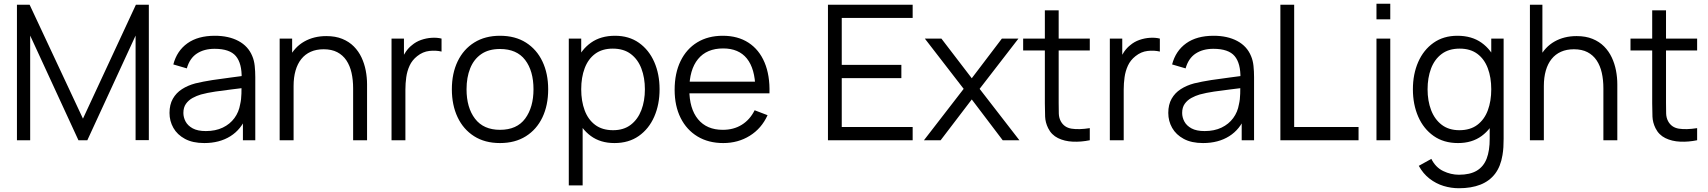

<svg xmlns="http://www.w3.org/2000/svg" viewBox="-20 -745 9072 1020"><path d="M70 0V-720H137.3L420.7 -114.7L702 -720H770.7V-0.7H700.3V-556L444 0H396.7L140.3 -556V0Z M1065.2 15Q1003.8 15 962.8 -7.1Q921.7 -29.2 901.1 -65.6Q880.5 -102 880.5 -145Q880.5 -189.2 898.2 -220.3Q915.8 -251.5 946.8 -271.4Q977.7 -291.3 1017.8 -302Q1059.2 -312 1108.8 -319.7Q1158.5 -327.3 1206.3 -333.2Q1254.2 -339.2 1290.2 -344.3L1263.8 -328.7Q1265.5 -408.3 1233 -447Q1200.5 -485.7 1119.8 -485.7Q1064.5 -485.7 1026.2 -460.7Q987.8 -435.7 972.5 -381.7L900.8 -402.7Q919.7 -475 975.7 -515Q1031.7 -555 1121.2 -555Q1195 -555 1246.8 -527.3Q1298.7 -499.7 1320.2 -447Q1330.2 -423.7 1333.2 -394.7Q1336.2 -365.7 1336.2 -335.3V0H1270.5V-135.7L1289.5 -127.3Q1262 -57.8 1204.1 -21.4Q1146.2 15 1065.2 15ZM1073.5 -48.7Q1125 -48.7 1163.4 -67.1Q1201.8 -85.5 1225.4 -117.7Q1249 -149.8 1255.8 -190.7Q1262 -216.7 1262.6 -247.8Q1263.2 -278.8 1263.2 -294.7L1291.2 -280Q1253.3 -275 1209.7 -269.9Q1166 -264.8 1123.7 -258.5Q1081.3 -252.2 1047.5 -243Q1024.5 -236.3 1003.1 -224.6Q981.7 -212.8 967.9 -193.5Q954.2 -174.2 954.2 -145Q954.2 -121.5 965.9 -99.4Q977.7 -77.3 1003.8 -63Q1030 -48.7 1073.5 -48.7Z M1856 0V-275.7Q1856 -320.5 1847.5 -358.2Q1839 -396 1820.2 -424.2Q1801.3 -452.3 1771.6 -467.8Q1741.8 -483.3 1699.3 -483.3Q1660.5 -483.3 1630.7 -470Q1600.8 -456.7 1580.7 -431.4Q1560.5 -406.2 1550.1 -370Q1539.7 -333.8 1539.7 -288L1487.7 -299.7Q1487.7 -382.7 1516.7 -439.2Q1545.7 -495.7 1596.6 -524.5Q1647.5 -553.3 1713.7 -553.3Q1762.2 -553.3 1798.3 -538.5Q1834.5 -523.7 1859.8 -498.2Q1885 -472.7 1900.5 -439.8Q1916 -406.8 1923 -370.2Q1930 -333.5 1930 -297V0ZM1465.7 0V-540H1532V-407H1539.7V0Z M2060 0V-540H2126V-410L2113 -427Q2122.2 -451 2136.7 -471.3Q2151.2 -491.7 2168 -504.7Q2189.2 -523 2217 -532.8Q2244.8 -542.5 2273.3 -544.2Q2301.8 -546 2325.7 -540V-471Q2295.8 -478.3 2260.9 -474.4Q2226 -470.5 2196.3 -446.7Q2169.3 -425.3 2156 -396.2Q2142.7 -367.2 2138.2 -334.4Q2133.7 -301.7 2133.7 -269.3V0Z M2636.2 15Q2555.7 15 2498.5 -21.5Q2441.3 -58 2410.9 -122.4Q2380.5 -186.8 2380.5 -270.7Q2380.5 -355.5 2411.5 -419.6Q2442.5 -483.7 2499.8 -519.3Q2557.2 -555 2636.2 -555Q2717 -555 2774.2 -518.7Q2831.5 -482.3 2861.8 -418.2Q2892.2 -354.2 2892.2 -270.7Q2892.2 -185.7 2861.6 -121.4Q2831 -57.2 2773.6 -21.1Q2716.2 15 2636.2 15ZM2636.2 -55.3Q2726 -55.3 2770.1 -115.2Q2814.2 -175.2 2814.2 -270.7Q2814.2 -368.3 2769.8 -426.5Q2725.3 -484.7 2636.2 -484.7Q2575.7 -484.7 2536.3 -457.3Q2497 -430 2477.8 -381.8Q2458.5 -333.7 2458.5 -270.7Q2458.5 -173.2 2503.6 -114.2Q2548.7 -55.3 2636.2 -55.3Z M3244.3 15Q3169.8 15 3118.5 -22.8Q3067.2 -60.7 3040.6 -125.3Q3014 -190 3014 -270.7Q3014 -352.3 3040.7 -416.7Q3067.3 -481 3119.3 -518Q3171.3 -555 3247.3 -555Q3321.5 -555 3374.5 -517.5Q3427.5 -480 3455.8 -415.6Q3484 -351.2 3484 -270.7Q3484 -189.7 3455.6 -125Q3427.2 -60.3 3373.7 -22.7Q3320.2 15 3244.3 15ZM3001.7 240V-540H3067.7V-133.3H3075.3V240ZM3237 -53.3Q3293.3 -53.3 3330.8 -82Q3368.3 -110.7 3387.2 -159.9Q3406 -209.2 3406 -270.7Q3406 -331.7 3387.5 -380.6Q3369 -429.5 3331.2 -458.1Q3293.5 -486.7 3235.3 -486.7Q3179.2 -486.7 3141.9 -459.2Q3104.7 -431.7 3086.2 -382.8Q3067.7 -334 3067.7 -270.7Q3067.7 -208 3086 -158.8Q3104.3 -109.7 3141.9 -81.5Q3179.5 -53.3 3237 -53.3Z M3822.3 15Q3743.7 15 3685.8 -19.9Q3627.8 -54.8 3595.9 -118.4Q3564 -182 3564 -267.7Q3564 -356.2 3595.5 -420.7Q3627 -485.2 3684.3 -520.1Q3741.7 -555 3819.7 -555Q3899.7 -555 3956.2 -518.3Q4012.7 -481.7 4041.7 -413.2Q4070.7 -344.7 4067.8 -249.3H3993V-275.3Q3991 -380.5 3947.8 -434.1Q3904.5 -487.7 3821.7 -487.7Q3734.5 -487.7 3688.2 -431.1Q3642 -374.5 3642 -270Q3642 -167.8 3688.2 -111.6Q3734.5 -55.3 3819.7 -55.3Q3877.7 -55.3 3920.8 -82.2Q3964 -109 3989 -159.3L4057.7 -133Q4025.5 -62.3 3963.2 -23.7Q3901 15 3822.3 15ZM3616 -249.3V-311H4028.7V-249.3Z M4378.5 0V-720H4828.5V-649.7H4451.8V-400.3H4768.5V-330H4451.8V-70.3H4828.5V0Z M4888.5 0 5099.5 -273 4893.2 -540H4981.2L5142.5 -329.3L5302.5 -540H5390.5L5184.2 -273L5395.5 0H5306.8L5142.5 -216.7L4977.2 0Z M5769.5 0Q5723.8 9.5 5679.6 7.6Q5635.3 5.7 5600.6 -11.4Q5565.8 -28.5 5548.2 -64.3Q5533.5 -94.3 5532.2 -125.2Q5530.8 -156.2 5530.8 -195.7V-690H5604.2V-198.3Q5604.2 -164.5 5604.9 -141.8Q5605.7 -119 5615.2 -101.3Q5633.2 -67.8 5672.3 -61.5Q5711.5 -55.2 5769.5 -64.3ZM5415.5 -477V-540H5769.5V-477Z M5876 0V-540H5942V-410L5929 -427Q5938.2 -451 5952.7 -471.3Q5967.2 -491.7 5984 -504.7Q6005.2 -523 6033 -532.8Q6060.8 -542.5 6089.3 -544.2Q6117.8 -546 6141.7 -540V-471Q6111.8 -478.3 6076.9 -474.4Q6042 -470.5 6012.3 -446.7Q5985.3 -425.3 5972 -396.2Q5958.7 -367.2 5954.2 -334.4Q5949.7 -301.7 5949.7 -269.3V0Z M6371.2 15Q6309.8 15 6268.8 -7.1Q6227.7 -29.2 6207.1 -65.6Q6186.5 -102 6186.5 -145Q6186.5 -189.2 6204.2 -220.3Q6221.8 -251.5 6252.8 -271.4Q6283.7 -291.3 6323.8 -302Q6365.2 -312 6414.8 -319.7Q6464.5 -327.3 6512.3 -333.2Q6560.2 -339.2 6596.2 -344.3L6569.8 -328.7Q6571.5 -408.3 6539 -447Q6506.5 -485.7 6425.8 -485.7Q6370.5 -485.7 6332.2 -460.7Q6293.8 -435.7 6278.5 -381.7L6206.8 -402.7Q6225.7 -475 6281.7 -515Q6337.7 -555 6427.2 -555Q6501 -555 6552.8 -527.3Q6604.7 -499.7 6626.2 -447Q6636.2 -423.7 6639.2 -394.7Q6642.2 -365.7 6642.2 -335.3V0H6576.5V-135.7L6595.5 -127.3Q6568 -57.8 6510.1 -21.4Q6452.2 15 6371.2 15ZM6379.5 -48.7Q6431 -48.7 6469.4 -67.1Q6507.8 -85.5 6531.4 -117.7Q6555 -149.8 6561.8 -190.7Q6568 -216.7 6568.6 -247.8Q6569.2 -278.8 6569.2 -294.7L6597.2 -280Q6559.3 -275 6515.7 -269.9Q6472 -264.8 6429.7 -258.5Q6387.3 -252.2 6353.5 -243Q6330.5 -236.3 6309.1 -224.6Q6287.7 -212.8 6273.9 -193.5Q6260.2 -174.2 6260.2 -145Q6260.2 -121.5 6271.9 -99.4Q6283.7 -77.3 6309.8 -63Q6336 -48.7 6379.5 -48.7Z M6782 0V-720H6855.3V-70.3H7197.3V0Z M7292.5 -642.3V-725H7365.8V-642.3ZM7292.5 0V-540H7365.8V0Z M7730.3 255Q7689 255 7648.8 242.8Q7608.7 230.5 7574.6 204.2Q7540.5 178 7517.3 136L7584 99Q7606.3 144 7647.1 163.7Q7687.8 183.3 7730.7 183.3Q7789.2 183.3 7825.3 161.8Q7861.5 140.2 7877.9 97.6Q7894.3 55 7894 -8.3V-152.7H7902.3V-540H7968V-7.7Q7968 15.3 7966.8 36.6Q7965.5 57.8 7962 78.7Q7952.3 138.8 7922.8 177.8Q7893.2 216.8 7844.8 235.9Q7796.5 255 7730.3 255ZM7725.7 15Q7649.8 15 7596.3 -22.7Q7542.8 -60.3 7514.4 -125Q7486 -189.7 7486 -270.7Q7486 -351.2 7514.2 -415.6Q7542.5 -480 7595.5 -517.5Q7648.5 -555 7722.7 -555Q7798.7 -555 7850.7 -518Q7902.7 -481 7929.3 -416.7Q7956 -352.3 7956 -270.7Q7956 -190 7929.4 -125.3Q7902.8 -60.7 7851.5 -22.8Q7800.2 15 7725.7 15ZM7733 -53.3Q7790.5 -53.3 7828.1 -81.5Q7865.7 -109.7 7884 -158.8Q7902.3 -208 7902.3 -270.7Q7902.3 -334 7883.8 -382.8Q7865.3 -431.7 7828.1 -459.2Q7790.8 -486.7 7734.7 -486.7Q7676.5 -486.7 7638.6 -458.1Q7600.7 -429.5 7582.3 -380.6Q7564 -331.7 7564 -270.7Q7564 -209.2 7582.8 -159.9Q7601.7 -110.7 7639.2 -82Q7676.7 -53.3 7733 -53.3Z M8498 0V-275.7Q8498 -320.5 8489.5 -358.2Q8481 -396 8462.2 -424.2Q8443.3 -452.3 8413.6 -467.8Q8383.8 -483.3 8341.3 -483.3Q8302.5 -483.3 8272.7 -470Q8242.8 -456.7 8222.7 -431.4Q8202.5 -406.2 8192.1 -370Q8181.7 -333.8 8181.7 -288L8129.7 -299.7Q8129.7 -382.7 8158.7 -439.2Q8187.7 -495.7 8238.6 -524.5Q8289.5 -553.3 8355.7 -553.3Q8404.2 -553.3 8440.3 -538.5Q8476.5 -523.7 8501.8 -498.2Q8527 -472.7 8542.5 -439.8Q8558 -406.8 8565 -370.2Q8572 -333.5 8572 -297V0ZM8107.7 0V-720H8174V-313.3H8181.7V0Z M8996 0Q8950.3 9.5 8906.1 7.6Q8861.8 5.7 8827.1 -11.4Q8792.3 -28.5 8774.7 -64.3Q8760 -94.3 8758.7 -125.2Q8757.3 -156.2 8757.3 -195.7V-690H8830.7V-198.3Q8830.7 -164.5 8831.4 -141.8Q8832.2 -119 8841.7 -101.3Q8859.7 -67.8 8898.8 -61.5Q8938 -55.2 8996 -64.3ZM8642 -477V-540H8996V-477Z"/></svg>

Font: Manrope ExtraLight
Style: Regular
Weight: 200
Designer: Mikhail Sharanda
Foundry: Mikhail Sharanda
Version: Version 4.505